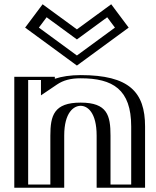

<svg xmlns="http://www.w3.org/2000/svg" viewBox="-20 -880 732 900"><path d="M256 0H72V-520H212V-491C246 -514 293 -528 358 -528C550 -528 635 -459 635 -287V0H458V-244C458 -345 432 -384 358 -384C284 -384 256 -345 256 -244ZM187.5 -840 119.5 -749 340.5 -587 561.5 -749 493.5 -840 340.5 -728ZM241 -15H87V-505H197V-462.7L220.4 -478.6C251.3 -499.5 295.1 -513 358 -513C545.1 -513 620 -450.6 620 -287V-15H473V-244C473 -347.6 442.3 -399 358 -399C274 -399 241 -347.9 241 -244ZM190.6 -819.1 340.5 -709.4 490.4 -819.1 540.4 -752.1 340.5 -605.6 140.6 -752.1ZM241 -15V-244C241 -347.9 274 -399 358 -399C442.3 -399 473 -347.6 473 -244V-15H620V-287C620 -450.6 545.1 -513 358 -513C295.1 -513 251.3 -499.5 220.4 -478.6L197 -462.7V-505H87V-15ZM190.6 -819.1 140.6 -752.1 340.5 -605.6 540.4 -752.1 490.4 -819.1 340.5 -709.4ZM256 0V-244C256 -344.8 284.4 -384 358 -384C431.7 -384 458 -344.8 458 -244V0H635V-287C635 -458.8 549.9 -528 358 -528C293 -528 246 -514 212 -491V-520H72V0ZM187.5 -840 340.5 -728 493.5 -840 561.5 -749 340.5 -587 119.5 -749ZM216 -15H112V-505H172V-433L247 -483.7C276.8 -503.9 311 -513 358 -513C508.8 -513 595 -461.2 595 -287V-15H498V-244C498 -338.5 483.5 -399 358 -399C232.8 -399 216 -338.7 216 -244ZM198.5 -799.1 340.5 -695.1 482.5 -799.1 518.8 -750.6 340.5 -619.9 162.2 -750.6ZM281 0V-244C281 -354.2 326.5 -384 358 -384C389.4 -384 433 -354.1 433 -244V0H660V-287C660 -448.4 585.6 -528 358 -528C310.2 -528 269 -521.4 237 -510.8V-520H47V0ZM179.7 -860 97.8 -750.5 340.5 -572.7 583.2 -750.5 501.3 -860 340.5 -742.3Z"/></svg>

Font: Hussar Outliner
Style: Regular
Weight: 700
Foundry: Cannot Into Space Fonts
Version: Version 0.92